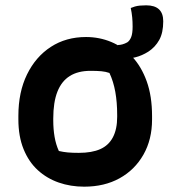

<svg xmlns="http://www.w3.org/2000/svg" viewBox="-20 -689 640 721"><path d="M303 -550Q353 -550 397.5 -531.5Q442 -513 476.5 -476Q511 -439 531 -383.5Q551 -328 551 -253V-240Q551 -165 518.5 -108Q486 -51 429 -19.5Q372 12 296 12Q245 12 200.5 -3.5Q156 -19 122 -50Q88 -81 68.5 -129Q49 -177 49 -241V-254Q49 -343 81.5 -409.5Q114 -476 171 -513Q228 -550 303 -550ZM320 -423Q273 -423 242 -403.5Q211 -384 195.5 -344.5Q180 -305 180 -244V-237Q180 -204 185 -175Q190 -146 201 -122Q218 -118 235 -116.5Q252 -115 276 -115Q325 -115 356.5 -129Q388 -143 404 -173.5Q420 -204 420 -250V-257Q420 -305 413 -344Q406 -383 391 -415Q377 -420 360.5 -421.5Q344 -423 320 -423ZM471 -659Q478 -662 486.5 -664.5Q495 -667 505.5 -668Q516 -669 529 -669Q561 -669 577 -654Q593 -639 593 -609Q593 -566 578 -539Q563 -512 537 -495Q513 -480 489 -474Q465 -468 441 -468Q438 -468 435 -468Q432 -468 429 -468Q426 -468 423 -468Q423 -474 423 -479.5Q423 -485 423 -491Q423 -497 423 -504.5Q423 -512 423 -520Q431 -520 440 -522.5Q449 -525 458 -530Q467 -536 472.5 -549.5Q478 -563 478 -589Q478 -607 476.5 -623.5Q475 -640 471 -659Z"/></svg>

Font: Recursive Casual
Style: Bold
Weight: 700
Version: Version 1.085